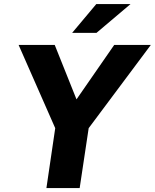

<svg xmlns="http://www.w3.org/2000/svg" viewBox="-20 -950 782 970"><path d="M214.5 0 259 -302.5 74 -723H256.5L366.5 -448L557 -723H742L428 -302.5L382.5 0ZM344.5 -784 466.5 -929.5H639.5L467.5 -784Z"/></svg>

Font: Public Sans Thin ExtraBold
Style: Italic
Weight: 800
Italic angle: -8°
Version: Version 2.001